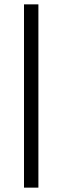

<svg xmlns="http://www.w3.org/2000/svg" viewBox="-20 -860 286 880"><path d="M156 0H90V-840H156Z"/></svg>

Font: TypoPRO Sinkin Sans
Style: 300 Light
Weight: 300
Designer: Keith Bates
Foundry: K-Type
Version: Sinkin Sans (version 1.0)  by Keith Bates   •   © 2014   www